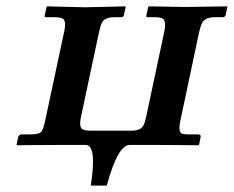

<svg xmlns="http://www.w3.org/2000/svg" viewBox="-20 -456 735 604"><path d="M496.1 -353Q504.4 -391.1 491.2 -397.9Q482.9 -401.9 466.3 -401.9H445.3Q440.4 -401.9 440.4 -404.8Q440.4 -406.2 440.4 -407.2L446.3 -434.1L448.7 -436L563.5 -434.1L694.8 -436L695.3 -434.1L689.5 -407.2Q687 -402.8 682.6 -401.9H657.2Q625 -401.9 615.7 -383.8Q610.4 -373 606 -353L546.9 -74.2Q540 -41 552.2 -35.6Q559.6 -33.2 575.2 -33.2H605Q611.8 -32.2 611.3 -25.9L606.4 -1L604 1Q600.6 1 554.2 0.5Q484.4 0 476.1 0H387.2Q350.1 1.5 315.9 127.9H265.6Q285.2 1 250 0H164.1Q160.2 0 72.8 0.5Q35.2 1 33.7 1L32.2 -1L37.1 -24.9Q40 -32.2 46.9 -33.2H76.2Q104.5 -33.2 111.3 -43Q116.7 -51.8 121.6 -74.2L181.6 -355Q189.5 -391.6 176.8 -397.9Q168 -401.9 150.4 -401.9H125.5Q120.6 -401.9 120.1 -404.8Q120.1 -406.2 120.6 -407.2L126.5 -434.1L127.4 -436L248 -433.1L373.5 -436L375.5 -434.1L369.6 -408.2Q368.2 -402.3 362.3 -401.9H341.3Q310.1 -401.9 301.3 -385.7Q295.9 -375.5 291.5 -355L234.9 -88.9Q227.5 -55.2 240.2 -48.8Q248 -45.4 261.7 -44.9H394.5Q424.3 -44.9 432.6 -64Q436.5 -72.8 439.9 -88.9Z"/></svg>

Font: Linux Libertine Slanted O
Style: Bold Slanted
Weight: 700
Designer: Philipp H. Poll
Foundry: Philipp H. Poll
Version: Version 5.0.0